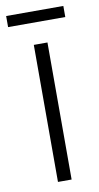

<svg xmlns="http://www.w3.org/2000/svg" viewBox="-96 -696 379 734"><g transform="rotate(-10 94.0 -329.5)"><path d="M205 -659H-17V-616H205ZM121 0V-532H68V0Z"/></g></svg>

Font: Noto Sans Lao ExtraCondensed Light
Style: Regular
Weight: 300
Width: 2
Designer: Monotype Design Team
Foundry: Monotype Imaging Inc.
Version: Version 2.003